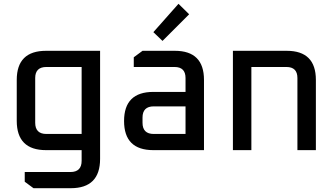

<svg xmlns="http://www.w3.org/2000/svg" viewBox="-20 -789 1754 1009"><path d="M68 -154V-369Q68 -522 222 -522H506V46Q506 200 352 200H156L110 166V115H350Q409 115 409 56V0H222Q68 0 68 -154ZM165 -144Q165 -85 224 -85H409V-437H224Q165 -437 165 -379Z M786 0Q632 0 632 -153Q632 -306 786 -306H955V-379Q955 -437 897 -437H683V-488L729 -522H899Q1052 -522 1052 -369V0ZM729 -144Q729 -85 788 -85H955V-230H788Q729 -230 729 -171ZM786 -620 918 -769 974 -714 834 -574Z M1204 0V-522H1487Q1640 -522 1640 -369V0H1543V-379Q1543 -437 1485 -437H1301V0Z"/></svg>

Font: Oxanium ExtraLight Medium
Style: Regular
Weight: 500
Version: Version 2.000